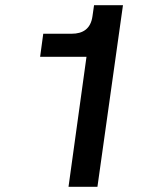

<svg xmlns="http://www.w3.org/2000/svg" viewBox="-20 -717 600 737"><path d="M243 0H354L452 -697H341L335 -655C328.5 -607 299 -587.5 255 -587.5H146L134 -499H312Z"/></svg>

Font: HK Grotesk SemiBold
Style: Italic
Weight: 600
Italic angle: -16°
Designer: Alfredo Marco Pradil
Foundry: Hanken Design Co.
Version: Version 3.001;FEAKit 1.0